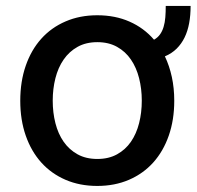

<svg xmlns="http://www.w3.org/2000/svg" viewBox="-20 -603 649 634"><path d="M46.9 -270.2Q46.9 -333.8 65 -386Q83.1 -438.2 116.3 -475.1Q149.5 -512.1 196.6 -532.3Q243.6 -552.6 301.1 -552.6Q360.4 -552.6 407.8 -531.6Q455.3 -510.7 488.6 -471.9Q500.7 -478.7 508.3 -489.3Q516 -500 520.2 -514.2Q524.5 -528.4 525.9 -545.8Q527.3 -563.2 527.3 -583.5H609.4Q609.4 -552.6 604.6 -526.5Q599.8 -500.4 589.5 -479.2Q579.2 -458.1 563.2 -442.3Q547.2 -426.5 524.5 -416.9Q539.4 -385.7 547.4 -348.9Q555.4 -312.1 555.4 -270.2Q555.4 -207 537.3 -155.2Q519.2 -103.3 486 -66.4Q452.8 -29.5 405.7 -9.2Q358.7 11 301.1 11Q243.6 11 196.6 -9.2Q149.5 -29.5 116.3 -66.4Q83.1 -103.3 65 -155.2Q46.9 -207 46.9 -270.2ZM154.1 -270.6Q154.1 -231.2 163 -196.2Q171.9 -161.2 190.2 -134.9Q208.5 -108.7 236.2 -93.4Q263.8 -78.1 301.5 -78.1Q338.8 -78.1 366.5 -93.4Q394.2 -108.7 412.3 -134.9Q430.4 -161.2 439.3 -196.2Q448.2 -231.2 448.2 -270.6Q448.2 -309.7 439.3 -344.8Q430.4 -380 412.3 -406.4Q394.2 -432.9 366.5 -448.3Q338.8 -463.8 301.5 -463.8Q263.8 -463.8 236.2 -448.3Q208.5 -432.9 190.2 -406.4Q171.9 -380 163 -344.8Q154.1 -309.7 154.1 -270.6Z"/></svg>

Font: Cannonade Med
Style: Regular
Weight: 500
Designer: Rasmus Andersson
Foundry: rsms
Version: Version 3.012;git-f93a4a705